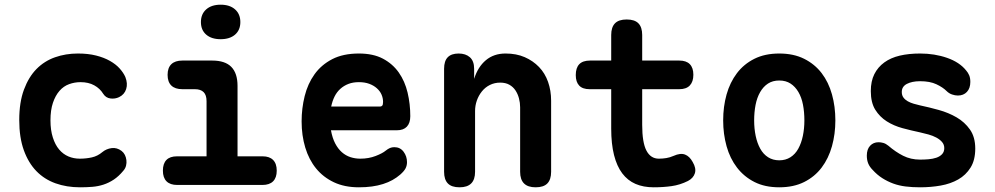

<svg xmlns="http://www.w3.org/2000/svg" viewBox="-20 -788 4240 818"><path d="M62 -277Q62 -352 82 -406Q102 -460 135.5 -494Q169 -528 214.5 -544Q260 -560 312 -560Q355 -560 389 -551.5Q423 -543 448.5 -528.5Q474 -514 490 -496Q506 -478 514 -460Q525 -432 517.5 -408.5Q510 -385 487 -374Q470 -366 450.5 -368.5Q431 -371 420 -388Q406 -411 381.5 -424.5Q357 -438 323 -438Q298 -438 274.5 -429.5Q251 -421 233.5 -401Q216 -381 205.5 -350Q195 -319 195 -275Q195 -234 205 -202.5Q215 -171 232 -151Q249 -131 271.5 -121.5Q294 -112 320 -112Q347 -112 371.5 -117.5Q396 -123 416 -140Q433 -154 455.5 -157Q478 -160 498 -145Q507 -138 512 -128Q517 -118 518.5 -106Q520 -94 517 -82Q514 -70 505 -60Q486 -37 465 -23Q444 -9 421 -1.5Q398 6 373 8Q348 10 321 10Q264 10 216.5 -7Q169 -24 135 -59Q101 -94 81.5 -148Q62 -202 62 -277Z M1099 -122Q1128 -122 1143.5 -106.5Q1159 -91 1159 -61Q1159 -31 1143.5 -15.5Q1128 0 1098 0H735Q705 0 689.5 -15.5Q674 -31 674 -61Q674 -91 689 -106.5Q704 -122 734 -122H860V-357Q860 -383 847.5 -395.5Q835 -408 810 -408H757Q726 -408 710 -423.5Q694 -439 694 -469Q694 -499 710 -514.5Q726 -530 757 -530H884Q939 -530 965.5 -503Q992 -476 992 -422V-122ZM920 -621Q881 -621 858.5 -640.5Q836 -660 836 -694Q836 -728 858.5 -748Q881 -768 920 -768Q959 -768 981.5 -748Q1004 -728 1004 -694Q1004 -660 981.5 -640.5Q959 -621 920 -621Z M1660 -161Q1685 -161 1699.5 -141.5Q1714 -122 1714 -97Q1714 -83 1708 -71Q1702 -59 1685 -44Q1670 -31 1652 -21Q1634 -11 1612 -4Q1590 3 1564.5 6.5Q1539 10 1509 10Q1448 10 1402.5 -11.5Q1357 -33 1326.5 -70.5Q1296 -108 1280.5 -159.5Q1265 -211 1265 -271Q1265 -326 1278 -378.5Q1291 -431 1320 -471.5Q1349 -512 1395.5 -536Q1442 -560 1509 -560Q1570 -560 1611.5 -538Q1653 -516 1679 -479Q1705 -442 1716.5 -393.5Q1728 -345 1728 -293Q1728 -264 1713.5 -248.5Q1699 -233 1671 -233H1390Q1396 -200 1408 -177Q1420 -154 1436.5 -139.5Q1453 -125 1473 -118.5Q1493 -112 1515 -112Q1551 -112 1580.5 -123.5Q1610 -135 1623 -146Q1633 -154 1641.5 -157.5Q1650 -161 1660 -161ZM1391 -334H1599Q1605 -334 1608.5 -338Q1612 -342 1612 -354Q1612 -370 1605.5 -385Q1599 -400 1585.5 -412Q1572 -424 1553 -431Q1534 -438 1509 -438Q1484 -438 1464.5 -430.5Q1445 -423 1430 -409.5Q1415 -396 1405.5 -377Q1396 -358 1391 -334Z M2004 -315V-56Q2004 -23 1987.5 -6.5Q1971 10 1938 10Q1904 10 1888 -6.5Q1872 -23 1872 -56V-495Q1872 -528 1887.5 -544Q1903 -560 1934 -560Q1964 -560 1982 -544Q2000 -528 2000 -495V-452Q2016 -503 2050 -531.5Q2084 -560 2134 -560Q2180 -560 2215.5 -544.5Q2251 -529 2276.5 -502.5Q2302 -476 2315 -439Q2328 -402 2328 -359V-56Q2328 -23 2312 -6.5Q2296 10 2262 10Q2229 10 2212.5 -6.5Q2196 -23 2196 -56V-331Q2196 -350 2191 -369Q2186 -388 2176 -403Q2166 -418 2150 -427Q2134 -436 2111 -436Q2087 -436 2067 -426Q2047 -416 2033 -398.5Q2019 -381 2011.5 -359.5Q2004 -338 2004 -315Z M2874 -530Q2904 -530 2919 -514.5Q2934 -499 2934 -469.5Q2934 -440 2919 -424Q2904 -408 2874 -408H2716V-256Q2716 -181 2734 -146.5Q2752 -112 2787 -112Q2803 -112 2818.5 -114.5Q2834 -117 2850 -124Q2879 -137 2898.5 -129.5Q2918 -122 2931 -98Q2947 -71 2940.5 -50Q2934 -29 2911 -17Q2877 0 2841 5Q2805 10 2765 10Q2721 10 2687.5 -4.5Q2654 -19 2631 -49.5Q2608 -80 2596 -127.5Q2584 -175 2584 -240V-408H2492Q2462 -408 2447.5 -423.5Q2433 -439 2433 -468Q2433 -499 2448 -514.5Q2463 -530 2494 -530H2584V-639Q2584 -672 2600 -688.5Q2616 -705 2650 -705Q2684 -705 2700 -688.5Q2716 -672 2716 -639V-530Z M3300 10Q3239 10 3194.5 -12.5Q3150 -35 3120 -74Q3090 -113 3075.5 -165Q3061 -217 3061 -275Q3061 -334 3075.5 -385.5Q3090 -437 3119.5 -476Q3149 -515 3194 -537.5Q3239 -560 3300 -560Q3361 -560 3406 -537.5Q3451 -515 3480.5 -476.5Q3510 -438 3524.5 -386Q3539 -334 3539 -275Q3539 -217 3524.5 -165Q3510 -113 3480.5 -74Q3451 -35 3406 -12.5Q3361 10 3300 10ZM3300 -105Q3327 -105 3347.5 -118Q3368 -131 3381 -154.5Q3394 -178 3400.5 -209Q3407 -240 3407 -275Q3407 -311 3401 -342Q3395 -373 3381.5 -396Q3368 -419 3348 -432Q3328 -445 3300 -445Q3272 -445 3252 -432Q3232 -419 3218.5 -395.5Q3205 -372 3199 -341Q3193 -310 3193 -275Q3193 -240 3199.5 -209Q3206 -178 3219 -154.5Q3232 -131 3252.5 -118Q3273 -105 3300 -105Z M3900 10Q3867 10 3838.5 6.5Q3810 3 3785.5 -6Q3761 -15 3739 -29Q3717 -43 3698 -64Q3685 -77 3679 -91.5Q3673 -106 3673 -125Q3673 -152 3687 -167Q3701 -182 3723 -182Q3733 -182 3743.5 -179Q3754 -176 3765 -167Q3795 -141 3827.5 -124.5Q3860 -108 3900 -108Q3918 -108 3936 -109.5Q3954 -111 3969 -116Q3984 -121 3993.5 -131Q4003 -141 4003 -157Q4003 -172 3993.5 -183Q3984 -194 3969 -202Q3954 -210 3936 -215Q3918 -220 3900 -224Q3862 -232 3825 -242Q3788 -252 3758 -271Q3728 -290 3709 -320.5Q3690 -351 3690 -400Q3690 -442 3705 -472Q3720 -502 3747.5 -522Q3775 -542 3813.5 -551Q3852 -560 3900 -560Q3962 -560 4015 -541.5Q4068 -523 4096 -488Q4104 -479 4109 -467.5Q4114 -456 4114 -439Q4114 -412 4099.5 -396.5Q4085 -381 4061 -381Q4049 -381 4036 -385.5Q4023 -390 4013 -400Q3997 -416 3969.5 -429Q3942 -442 3900 -442Q3882 -442 3868 -439Q3854 -436 3843.5 -430.5Q3833 -425 3827.5 -416.5Q3822 -408 3822 -396Q3822 -382 3829 -372.5Q3836 -363 3847.5 -356.5Q3859 -350 3873 -346Q3887 -342 3900 -339Q3938 -331 3979.5 -319.5Q4021 -308 4055.5 -288Q4090 -268 4112.5 -236Q4135 -204 4135 -155Q4135 -106 4115 -74Q4095 -42 4062.5 -23.5Q4030 -5 3988 2.5Q3946 10 3900 10Z"/></svg>

Font: Maple Mono Normal NL
Style: Bold
Weight: 700
Monospace: yes
Designer: subframe7536
Version: Version 7.000